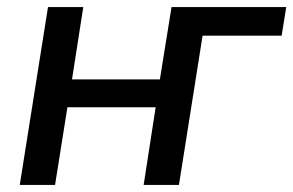

<svg xmlns="http://www.w3.org/2000/svg" viewBox="-20 -524 831 544"><path d="M36 0 116 -504H216L184 -299H433L466 -504H791L778 -423H554L487 0H387L421 -220H171L136 0Z"/></svg>

Font: Winston Medium
Style: Italic
Weight: 500
Italic angle: -9°
Designer: Original fonts by Vernon Adams / Changes by Cristiano Sobral
Foundry: Original fonts by Vernon Adams / Changes by Cristiano Sobral
Version: Version 2.503;July 17, 2020;FontCreator 13.0.0.2655 64-bit